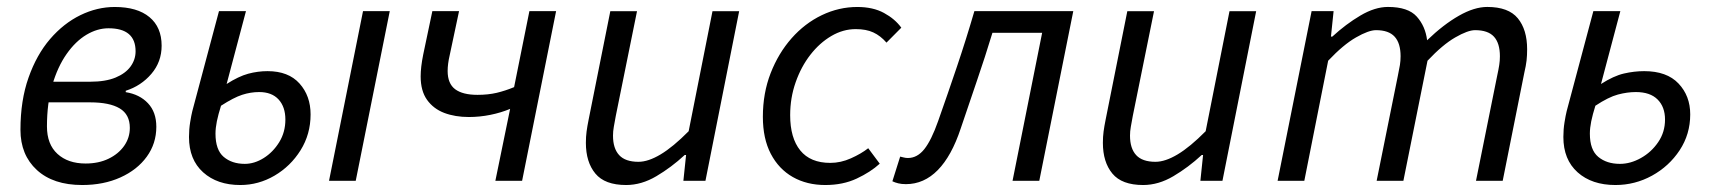

<svg xmlns="http://www.w3.org/2000/svg" viewBox="-20 -518 4907 550"><path d="M215.4 12Q132.4 12 85.5 -31.1Q38.6 -74.3 38.6 -146.1Q38.6 -230.3 61.8 -295.8Q84.9 -361.3 123.5 -406.2Q162.2 -451.1 210.3 -474.6Q258.4 -498 308.7 -498Q373.2 -498 408.1 -469Q443 -440.1 443 -387.1Q443 -340.7 413.5 -306.3Q384.1 -272 340.2 -258V-254Q380.1 -247.6 403.9 -222.2Q427.8 -196.8 427.8 -154.9Q427.8 -106.8 400.4 -69.1Q373 -31.4 324.9 -9.7Q276.8 12 215.4 12ZM225.3 -49.6Q262.5 -49.6 290.9 -63.3Q319.3 -77 335.6 -100.1Q351.9 -123.3 351.9 -151.7Q351.9 -190.1 322.9 -207.5Q293.9 -224.8 238.1 -224.8H97.8L108.3 -283.9H238.3Q282.2 -283.9 311 -295.8Q339.7 -307.7 354.1 -327.6Q368.4 -347.5 368.4 -371Q368.4 -437 290.8 -437Q258.8 -437 227.6 -418.4Q196.3 -399.7 170.7 -363.2Q145.1 -326.7 129.8 -274.5Q114.5 -222.4 114.5 -155.8Q114.5 -104.6 144.7 -77.1Q174.8 -49.6 225.3 -49.6Z M668.3 12Q602.4 12 561.9 -24.4Q521.4 -60.8 521.4 -125.6Q521.4 -147.8 524.7 -167.7Q527.9 -187.7 530.9 -199.7L607.3 -486.1H684.6L629.2 -277.4Q663.4 -299.3 691 -306.8Q718.7 -314.2 746.3 -314.2Q806.3 -314.2 838 -278.8Q869.7 -243.4 869.7 -190.3Q869.7 -133.5 841 -87.6Q812.3 -41.7 766.3 -14.8Q720.4 12 668.3 12ZM681.2 -48.6Q708.9 -48.6 735.6 -65.4Q762.2 -82.1 779.9 -110.8Q797.5 -139.4 797.5 -175.5Q797.5 -211.7 778.1 -233Q758.6 -254.3 722.4 -254.3Q698 -254.3 673.6 -246.4Q649.3 -238.5 613.1 -215.1Q605.2 -189.9 601.2 -170.5Q597.3 -151.1 597.3 -135.2Q597.3 -88.6 620.8 -68.6Q644.4 -48.6 681.2 -48.6ZM922.5 0 1019.9 -486.1H1096.5L999 0Z M1399 0 1441.3 -206.1Q1415.3 -195.2 1384.7 -189Q1354.2 -182.8 1323.1 -182.8Q1283.7 -182.8 1252.7 -194.5Q1221.7 -206.3 1203.3 -232Q1185 -257.7 1185 -299.1Q1185 -325.4 1192.3 -361.6L1218.5 -486.1H1295L1268.1 -359.4Q1265.2 -347.1 1263.8 -336.1Q1262.3 -325 1262.3 -314.6Q1262.3 -278.6 1283.8 -262.4Q1305.4 -246.3 1347.9 -246.3Q1378.2 -246.3 1402.9 -252.1Q1427.6 -258 1452.7 -268.4L1496.5 -486.1H1573L1475.6 0Z M1773.6 12Q1712.6 12 1685.5 -20.8Q1658.3 -53.6 1658.3 -108.9Q1658.3 -126.3 1660.3 -141.2Q1662.3 -156.2 1666.3 -176L1728.3 -486H1804.8L1744 -186.1Q1740.6 -167.2 1738.3 -154.6Q1736 -142 1736 -129.5Q1736 -92.7 1753.7 -73.6Q1771.3 -54.5 1808.9 -54.5Q1836.9 -54.5 1872.4 -75.7Q1907.9 -96.9 1952.7 -142.1L2021 -486H2097.4L2000.8 0H1937.6L1945.3 -73.9H1941.3Q1903 -38.5 1860.3 -13.3Q1817.6 12 1773.6 12Z M2344.1 12Q2291.3 12 2251 -10.9Q2210.8 -33.8 2188 -77.4Q2165.3 -120.9 2165.3 -183.4Q2165.3 -251.3 2187.6 -308.5Q2209.9 -365.7 2247.6 -408.4Q2285.3 -451.1 2334.2 -474.6Q2383.1 -498 2435.8 -498Q2480.9 -498 2512.2 -480.9Q2543.6 -463.9 2561.9 -438.7L2519.4 -395.9Q2502.3 -415.6 2481.7 -425.1Q2461.2 -434.6 2431.4 -434.6Q2394.9 -434.6 2361.3 -414.8Q2327.8 -395.1 2301.3 -361Q2274.8 -326.9 2259.2 -282.3Q2243.5 -237.8 2243.5 -188.1Q2243.5 -122.7 2272.4 -87.1Q2301.3 -51.4 2358.4 -51.4Q2388.5 -51.4 2417.6 -64.5Q2446.8 -77.5 2467.1 -93.4L2500.1 -49.1Q2473.7 -25 2434.2 -6.5Q2394.8 12 2344.1 12Z M2575.1 9.5Q2562.5 9.5 2553.3 7.2Q2544.1 5 2536.3 1.3L2558.6 -69.4Q2563.3 -68.4 2568.9 -66.9Q2574.4 -65.4 2580.8 -65.4Q2607.6 -65.4 2627.8 -90.8Q2648 -116.2 2667.3 -171Q2695.1 -249.6 2721.4 -327.6Q2747.7 -405.5 2771.2 -486.1H3054.5L2957.1 0H2880.5L2965.3 -424H2822.9Q2801.8 -354.5 2778.5 -286.7Q2755.2 -218.9 2732.1 -150.1Q2706 -71.2 2666.4 -30.8Q2626.8 9.5 2575.1 9.5Z M3254.6 12Q3193.6 12 3166.5 -20.8Q3139.3 -53.6 3139.3 -108.9Q3139.3 -126.3 3141.3 -141.2Q3143.3 -156.2 3147.3 -176L3209.3 -486H3285.8L3225 -186.1Q3221.6 -167.2 3219.3 -154.6Q3217 -142 3217 -129.5Q3217 -92.7 3234.7 -73.6Q3252.3 -54.5 3289.9 -54.5Q3317.9 -54.5 3353.4 -75.7Q3388.9 -96.9 3433.7 -142.1L3502 -486H3578.4L3481.8 0H3418.6L3426.3 -73.9H3422.3Q3384 -38.5 3341.3 -13.3Q3298.6 12 3254.6 12Z M3639.8 0 3737.2 -486.1H3800.2L3792.6 -413.2H3796.6Q3835.4 -448.9 3877 -473.5Q3918.6 -498.1 3955.9 -498.1Q4013.7 -498.1 4038.4 -470.5Q4063.1 -443 4068.1 -402.7Q4114.7 -447.6 4158.9 -472.8Q4203.1 -498.1 4240.4 -498.1Q4301.2 -498.1 4327.9 -465.6Q4354.6 -433.1 4354.6 -376.9Q4354.6 -359.7 4353 -344.8Q4351.3 -329.9 4346.6 -310L4284.6 0H4208.1L4268.6 -300.1Q4272.9 -319.8 4274.7 -331.9Q4276.6 -344 4276.6 -356.8Q4276.6 -394.2 4259.6 -412.9Q4242.6 -431.6 4205.5 -431.6Q4184.8 -431.6 4148.7 -410.8Q4112.6 -390.1 4069.2 -344L4000.1 0H3923.5L3984.1 -300.1Q3988.3 -319.8 3990.2 -331.9Q3992.1 -344 3992.1 -356.8Q3992.1 -394.2 3975.1 -412.9Q3958.1 -431.6 3921.7 -431.6Q3900.7 -431.6 3864.4 -410.8Q3828.1 -390.1 3784.6 -344L3716.3 0Z M4607.5 12Q4539.9 12 4499.2 -24.4Q4458.4 -60.8 4458.4 -125.6Q4458.4 -147.8 4461.7 -167.7Q4464.9 -187.7 4467.9 -199.7L4544.3 -486.1H4621.6L4566.2 -277.4Q4602.4 -300.6 4631.9 -307.4Q4661.4 -314.2 4689.9 -314.2Q4754.7 -314.2 4788.2 -278.8Q4821.8 -243.4 4821.8 -190.3Q4821.8 -133.5 4791.5 -87.6Q4761.2 -41.7 4712.3 -14.8Q4663.5 12 4607.5 12ZM4620.4 -48.6Q4650.8 -48.6 4680.6 -65.4Q4710.5 -82.1 4730 -110.8Q4749.6 -139.4 4749.6 -175.5Q4749.6 -211.7 4728.3 -233Q4707.1 -254.3 4665.9 -254.3Q4641.5 -254.3 4614.7 -247.2Q4587.9 -240.1 4550.1 -215.1Q4542.2 -189.9 4538.2 -170.5Q4534.3 -151.1 4534.3 -135.2Q4534.3 -88.6 4558.4 -68.6Q4582.5 -48.6 4620.4 -48.6Z"/></svg>

Font: Source Sans 3 VF
Style: Italic
Weight: 200
Italic angle: -11°
Designer: Paul D. Hunt
Foundry: Adobe Systems Incorporated
Version: Version 3.042;hotconv 1.0.118;makeotfexe 2.5.65603